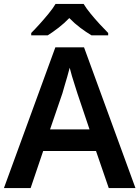

<svg xmlns="http://www.w3.org/2000/svg" viewBox="-20 -958 711 978"><path d="M534 0 469 -189H200L136 0H0L262 -717H408L670 0ZM374 -483Q370 -497 362 -521Q354 -545 346.5 -570.5Q339 -596 335 -613Q330 -593 322.5 -567Q315 -541 308 -518Q301 -495 298 -483L235 -299H436ZM406 -938Q419 -916 441.5 -888.5Q464 -861 488 -835Q512 -809 531 -790V-778H446Q419 -794 389 -816.5Q359 -839 333 -866Q307 -839 278.5 -817Q250 -795 223 -778H139V-790Q158 -809 181.5 -835Q205 -861 227.5 -888.5Q250 -916 263 -938Z"/></svg>

Font: Noto Sans Malayalam SemiBold
Style: Regular
Weight: 600
Designer: Jelle Bosma - Monotype Design Team
Foundry: Monotype Imaging Inc.
Version: Version 2.104; ttfautohint (v1.8.4.7-5d5b)